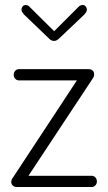

<svg xmlns="http://www.w3.org/2000/svg" viewBox="-20 -749 432 769"><path d="M47 0Q37 0 31 -6Q25 -12 25 -20Q25 -24 27 -29.5Q29 -35 32 -38L288 -427H56Q47 -427 41 -433.5Q35 -440 35 -449Q35 -459 41 -465.5Q47 -472 56 -472H335Q345 -472 351 -466.5Q357 -461 357 -451Q357 -442 351 -434L94 -45H347Q356 -45 362 -38.5Q368 -32 368 -22Q368 -13 362 -6.5Q356 0 347 0ZM197 -585Q185 -585 176 -595L76 -691Q71 -697 68.5 -701Q66 -705 66 -711Q66 -717 70.5 -723Q75 -729 83 -729Q91 -729 98 -722L197 -624L295 -722Q302 -729 311 -729Q319 -729 323.5 -723Q328 -717 328 -711Q328 -705 325.5 -701Q323 -697 318 -691L217 -595Q206 -585 197 -585Z"/></svg>

Font: Dosis Light
Style: Regular
Weight: 300
Designer: EdgarTolentino, PabloImpallari, IginoMarini
Foundry: EdgarTolentino, PabloImpallari, IginoMarini
Version: Version 3.001; ttfautohint (v1.8.2)